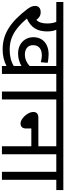

<svg xmlns="http://www.w3.org/2000/svg" viewBox="622 -1284 662 1945"><g transform="rotate(90 952.5 -311.0)"><path d="M832.5 -550.8H728.5V0H647.9V-46.4Q610.4 -26.4 568.1 -16.8Q525.9 -7.3 481.4 -7.3Q423.8 -7.3 372.8 -20.8Q321.8 -34.2 270.3 -65.2Q218.8 -96.2 169.2 -145Q119.6 -193.8 72.8 -255.4Q57.6 -275.9 48.6 -294.9Q39.6 -314 39.6 -337.9Q39.6 -361.8 55.9 -377.2Q72.3 -392.6 103.5 -392.6Q128.4 -392.6 147.2 -381.1Q166 -369.6 181.2 -349.1Q198.7 -364.7 208 -392.6Q217.3 -420.4 217.3 -458Q217.3 -487.8 212.4 -512Q207.5 -536.1 200.7 -550.8H0V-622.1H832.5ZM647.9 -119.6V-197.8Q620.6 -181.6 588.1 -172.6Q555.7 -163.6 521.5 -163.6Q475.1 -163.6 437.5 -182.6Q399.9 -201.7 378.2 -237.3Q356.4 -272.9 356.4 -319.3Q356.4 -366.7 378.2 -401.6Q399.9 -436.5 439.5 -454.8Q479 -473.1 530.8 -473.1Q550.8 -473.1 577.1 -470Q603.5 -466.8 615.7 -462.9L609.9 -394Q594.7 -397.5 576.4 -400.9Q558.1 -404.3 540 -404.3Q490.7 -404.3 463.9 -381.1Q437 -357.9 437 -315.9Q437 -275.9 463.1 -254.2Q489.3 -232.4 534.2 -232.4Q564 -232.4 592.8 -244.4Q621.6 -256.3 647.9 -280.3V-550.8H281.2Q297.9 -512.2 297.9 -457.5Q297.9 -381.8 266.1 -332Q234.4 -282.2 167.5 -252.9Q219.7 -191.4 268.1 -153.6Q316.4 -115.7 368.2 -97.2Q419.9 -78.6 481 -78.6Q531.2 -78.6 571.5 -88.4Q611.8 -98.1 647.9 -119.6Z M1091.3 -550.8H987.3V0H906.7V-550.8H817.9V-622.1H1091.3Z M1076.7 -550.8V-622.1H1646V-550.8H1542V0H1461.4V-297.9H1281.2V-244.1Q1281.2 -217.3 1267.8 -202.9Q1254.4 -188.5 1230 -188.5Q1206.5 -188.5 1178.7 -209.2Q1150.9 -230 1132.3 -260.7Q1113.8 -291.5 1113.8 -317.9Q1113.8 -369.1 1174.3 -369.1H1461.4V-550.8Z M1904.8 -550.8H1800.8V0H1720.2V-550.8H1631.3V-622.1H1904.8Z"/></g></svg>

Font: Noto Sans Devanagari UI
Style: Regular
Weight: 400
Designer: Monotype Design Team
Foundry: Monotype Imaging Inc.
Version: Version 1.06